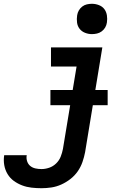

<svg xmlns="http://www.w3.org/2000/svg" viewBox="-86 -780 706 1013"><path d="M133 213Q106 213 80 210Q54 207 30.5 198Q7 189 -13 174.5Q-33 160 -46 138.5Q-59 117 -63.5 91.5Q-68 66 -64 40Q-64 40 -64 39.5Q-64 39 -64 39H55Q55 39 55 39Q55 39 55 39Q52 55 57 70.5Q62 86 73.5 95.5Q85 105 100.5 108.5Q116 112 133 112Q153 112 173.5 105Q194 98 210 82.5Q226 67 234 47Q242 27 246 6L318 -429H183V-530H454L363 23Q358 49 349 75Q340 101 324 124Q308 147 285.5 164.5Q263 182 237.5 193.5Q212 205 185.5 209Q159 213 133 213ZM399 -600Q380 -600 362.5 -607Q345 -614 334 -628Q323 -642 320.5 -661Q318 -680 321 -699Q323 -713 330 -725Q337 -737 348 -745.5Q359 -754 372.5 -757Q386 -760 399 -760Q418 -760 436 -753Q454 -746 464.5 -732Q475 -718 478 -699Q481 -680 478 -661Q476 -647 469 -635Q462 -623 450.5 -614.5Q439 -606 425.5 -603Q412 -600 399 -600ZM180 -225V-305H482V-225Z"/></svg>

Font: Iosevka Slab Extended
Style: Bold Italic
Weight: 700
Width: 7
Italic angle: -9°
Monospace: yes
Designer: Belleve Invis
Foundry: Belleve Invis
Version: Version 11.1.0; ttfautohint (v1.8.3)